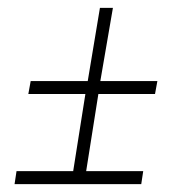

<svg xmlns="http://www.w3.org/2000/svg" viewBox="-20 -535 461 488"><path d="M339 -67H17L22 -100H166L197 -296H52L58 -329H203L234 -515H267L235 -329H380L374 -296H230L199 -100H344Z"/></svg>

Font: Georama ExtraCondensed Thin ExtraLight
Style: Italic
Weight: 250
Italic angle: -9°
Version: Version 1.001